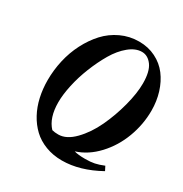

<svg xmlns="http://www.w3.org/2000/svg" viewBox="-174 -810 976 1022"><g transform="rotate(30 314.5 -299.0)"><path d="M347.7 78.1Q293 78.1 247.1 60.5Q201.2 43 168.7 12.2Q136.2 -18.6 113.5 -60.5Q90.8 -102.5 79.8 -151.9Q68.8 -201.2 68.8 -255.4Q68.8 -316.9 82.5 -377.4Q96.2 -438 123.8 -491.7Q151.4 -545.4 189.2 -586.7Q227.1 -627.9 278.8 -652.1Q330.6 -676.3 389.2 -676.3Q445.3 -676.3 491.2 -653.3Q537.1 -630.4 566.9 -591.1Q596.7 -551.8 612.8 -500Q628.9 -448.2 628.9 -390.1Q628.9 -305.2 598.6 -224.1Q568.4 -143.1 511.5 -82Q454.6 -21 383.3 1.5Q407.2 8.8 450.7 8.8Q483.9 8.8 507.8 3.9Q531.7 -1 562.5 -13.7L575.7 12.2Q457 78.1 347.7 78.1ZM176.8 -181.6Q176.8 -85.9 223.6 -36.6Q239.3 -32.2 262.2 -32.2Q311.5 -32.2 359.9 -81.8Q408.2 -131.3 441.9 -202.9Q475.6 -274.4 496.3 -353.5Q517.1 -432.6 517.1 -492.7Q517.1 -565.9 491.5 -601.1Q465.8 -636.2 429.2 -636.2Q390.1 -636.2 350.8 -604Q311.5 -571.8 281.2 -520.3Q251 -468.8 226.8 -408.2Q202.6 -347.7 189.7 -287.8Q176.8 -228 176.8 -181.6Z"/></g></svg>

Font: Elstob 14pt
Style: Bold Italic
Weight: 700
Italic angle: -20°
Designer: Peter S. Baker
Version: Version 1.015